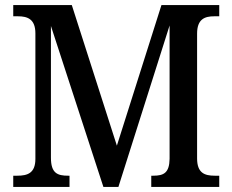

<svg xmlns="http://www.w3.org/2000/svg" viewBox="-20 -734 913 754"><path d="M32 0H253V-44H248C206 -44 180 -53 180 -115V-632L386 0H445L646 -634V-110C645 -55 623 -44 582 -44H574V0H841V-44H823C783 -44 754 -55 754 -112V-602C754 -659 784 -670 821 -670H841V-714H614L439 -162L262 -714H32V-670H51C88 -670 119 -659 119 -603V-110C119 -54 88 -44 48 -44H32Z"/></svg>

Font: Noto Serif Devanagari SemiCondensed Medium
Style: Regular
Weight: 500
Width: 4
Designer: Universal Thirst, Indian Type Foundry and the Monotype Design Team
Foundry: Monotype Imaging Inc.
Version: Version 2.004